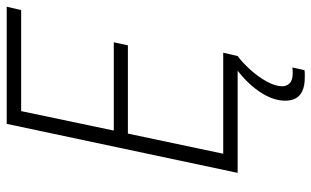

<svg xmlns="http://www.w3.org/2000/svg" viewBox="-198 -530 928 572"><g transform="rotate(-90 266.0 -244.0)"><path d="M37 0 183 -688H532L522 -645H221L163 -369H426L417 -327H154L94 -43H395L385 0ZM322 200Q296 200 280.5 192.5Q265 185 258.5 172Q252 159 252 142Q252 104 280 63.5Q308 23 355 -10L385 0Q366 14 345 37Q324 60 309.5 86Q295 112 295 133Q295 146 304 155Q313 164 334 164Q337 164 340.5 164Q344 164 351 163L343 199Q337 200 332 200Q327 200 322 200Z"/></g></svg>

Font: Saira SemiCondensed ExtraLight
Style: Italic
Weight: 250
Width: 4
Italic angle: -12°
Designer: Hector Gatti with collaboration of the Omnibus-Type team
Foundry: Omnibus-Type
Version: Version 1.101